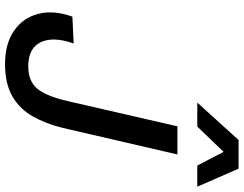

<svg xmlns="http://www.w3.org/2000/svg" viewBox="-120 -816 945 744"><g transform="rotate(90 352.0 -444.5)"><path d="M228 8Q150 8 99.5 -27Q49 -62 34 -121.5Q19 -181 45 -253L149 -258Q121 -179 144 -130.5Q167 -82 237 -82Q296 -82 325 -118Q354 -154 373 -238L470 -660H579L476 -215Q460 -150 431.5 -99.5Q403 -49 354 -20.5Q305 8 228 8ZM634 -897 704 -737H622L569 -839L471 -737H378L523 -897Z"/></g></svg>

Font: Work Sans Medium
Style: Italic
Weight: 500
Italic angle: -13°
Designer: Wei Huang
Foundry: Wei Huang
Version: Version 2.012; ttfautohint (v1.8.3)